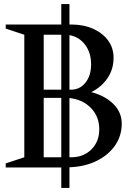

<svg xmlns="http://www.w3.org/2000/svg" viewBox="-20 -820 640 940"><path d="M8 0V-20L99 -50V-650L8 -680V-700H280V-800H320V-700H328Q389 -700 436 -679Q483 -658 509.5 -621.5Q536 -585 536 -537Q536 -481 506.5 -437.5Q477 -394 427 -369Q495 -351 535.5 -310.5Q576 -270 576 -215Q576 -155 543.5 -108Q511 -61 453.5 -32.5Q396 -4 320 -1V100H280V0ZM194 -381H280V-650H194ZM426 -505Q426 -562 396.5 -601Q367 -640 320 -648V-381H328Q371 -381 398.5 -415.5Q426 -450 426 -505ZM194 -50H280V-341H194ZM466 -187Q466 -249 425.5 -291Q385 -333 320 -340V-50H328Q389 -50 427.5 -88.5Q466 -127 466 -187Z"/></svg>

Font: Wittgenstein Semibold
Style: Regular
Weight: 600
Designer: Jörg Drees
Foundry: Jörg Drees
Version: Version 1.303; ttfautohint (v1.8.4.7-5d5b)